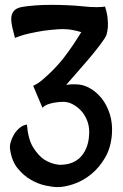

<svg xmlns="http://www.w3.org/2000/svg" viewBox="-20 -678 503 783"><path d="M290 -334Q318.4 -334 345.7 -318.8Q373 -303.7 394.5 -276.9Q416 -250 427.7 -212.9Q439.5 -175.8 436.5 -131.8Q432.6 -76.2 408.7 -35.2Q384.8 5.9 351.6 32.7Q318.4 59.6 281.2 72.3Q244.1 85 214.8 85Q195.3 85 165.5 78.6Q135.7 72.3 106 55.2Q76.2 38.1 52.2 8.8Q28.3 -20.5 21.5 -66.4Q18.6 -81.1 23.4 -98.1Q28.3 -115.2 37.6 -130.4Q46.9 -145.5 60.5 -156.7Q74.2 -168 89.8 -169.9Q94.7 -109.4 115.7 -76.2Q136.7 -43 160.2 -27.3Q187.5 -9.8 220.7 -5.9Q281.2 -4.9 312.5 -42Q343.8 -79.1 343.8 -140.6Q343.8 -166 334.5 -188.5Q325.2 -210.9 310.1 -227.1Q294.9 -243.2 276.4 -252.9Q257.8 -262.7 238.3 -262.7Q220.7 -262.7 204.1 -259.8Q190.4 -257.8 176.3 -252.9Q162.1 -248 153.3 -238.3L115.2 -328.1Q133.8 -335.9 154.8 -354Q175.8 -372.1 193.4 -389.6Q213.9 -410.2 233.4 -433.6Q261.7 -469.7 281.2 -499.5Q300.8 -529.3 311.5 -546.9Q296.9 -551.8 272.9 -556.2Q249 -560.5 215.8 -558.6Q188.5 -556.6 158.2 -552.7Q132.8 -548.8 101.6 -542Q70.3 -535.2 41 -523.4Q35.2 -544.9 30.3 -565.9Q25.4 -586.9 25.9 -603.5Q26.4 -620.1 35.6 -632.3Q44.9 -644.5 68.4 -649.4Q90.8 -653.3 122.1 -655.8Q153.3 -658.2 187.5 -658.2Q221.7 -658.2 255.4 -656.7Q289.1 -655.3 316.4 -652.3Q350.6 -648.4 377 -648.9Q403.3 -649.4 408.2 -651.4Q417 -624 418.9 -602.5Q420.9 -581.1 419.9 -566.4Q418 -548.8 414.1 -535.2Q408.2 -521.5 386.7 -493.2Q365.2 -464.8 338.9 -434.1Q312.5 -403.3 287.6 -375Q262.7 -346.7 250 -332Q268.6 -335 290 -334Z"/></svg>

Font: Rancho
Style: Regular
Weight: 400
Designer: Font Diner, Inc
Foundry: Font Diner, Inc
Version: Version 1.000